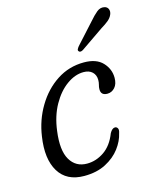

<svg xmlns="http://www.w3.org/2000/svg" viewBox="-103 -725 651 805"><g transform="rotate(-15 223.0 -322.5)"><path d="M272 -413Q235 -413 198.8 -387Q162.5 -361 136 -313.8Q109.5 -266.5 101.5 -203.5Q90.5 -121 114.8 -79.8Q139 -38.5 188 -38.5Q227.5 -38.5 262.5 -62.5Q297.5 -86.5 316.5 -136Q327 -155 339.5 -155Q346.5 -155 350.8 -148Q355 -141 350 -126.5Q343 -94.5 319.8 -63.5Q296.5 -32.5 257.2 -12Q218 8.5 163.5 8.5Q87 8.5 53.2 -47.2Q19.5 -103 34 -197.5Q44 -267 78.8 -325Q113.5 -383 166.2 -417.5Q219 -452 284 -452Q338 -452 365 -423.2Q392 -394.5 392 -356.5Q392 -329.5 378.5 -314.5Q365 -299.5 346 -299.5Q317.5 -299.5 318 -326.5Q318 -335.5 320.8 -345Q323.5 -354.5 323.5 -365.5Q323.5 -387 309.8 -400Q296 -413 272 -413ZM360 -610Q379 -632 394.2 -644.5Q409.5 -657 426.5 -653.5Q439.5 -651 443.8 -640Q448 -629 442.5 -616.5Q437 -603.5 424.2 -593Q411.5 -582.5 393 -571.5L293.5 -503Q280.5 -495.5 275 -503Q271.5 -507 274.2 -512.5Q277 -518 281.5 -523.5Z"/></g></svg>

Font: Fraunces 72pt SuperSoft Light
Style: Italic
Weight: 300
Italic angle: -16°
Version: Version 1.000;[b76b70a41]